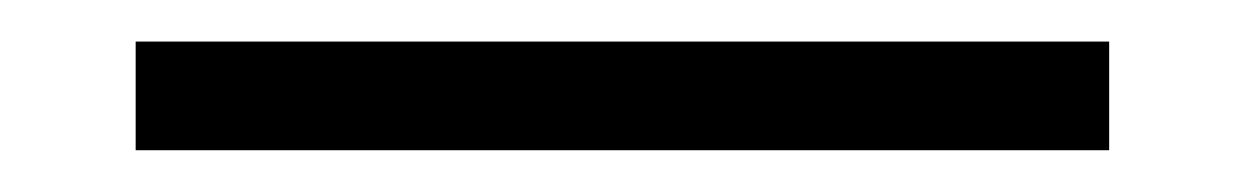

<svg xmlns="http://www.w3.org/2000/svg" viewBox="-20 53 590 91"><path d="M44.3 124.2V72.7H505.7V124.2Z"/></svg>

Font: Ysabeau
Style: Bold
Weight: 700
Designer: Christian Thalmann (Catharsis Fonts)
Version: Version 2.000;gftools[0.9.27.dev2+g8671c4b]